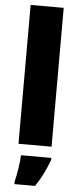

<svg xmlns="http://www.w3.org/2000/svg" viewBox="-64 -793 429 1047"><g transform="rotate(5 150.5 -269.5)"><path d="M241 0V-760H60V0ZM245 72V61H79C78 100 67 168 57 207V221H170C204 170 225 126 245 72Z"/></g></svg>

Font: Noto Sans Sinhala SemiCondensed Black
Style: Regular
Weight: 900
Width: 4
Designer: Jelle Bosma - Monotype Design Team
Foundry: Monotype Imaging Inc.
Version: Version 2.006